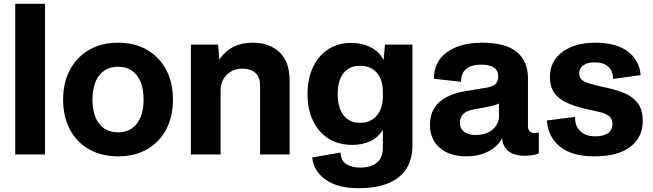

<svg xmlns="http://www.w3.org/2000/svg" viewBox="-20 -810 3424 1007"><path d="M60 0V-790H216V0Z M600 10Q512 10 447 -27Q382 -64 346.5 -131Q311 -198 311 -287Q311 -377 347 -444Q383 -511 447.5 -548.5Q512 -586 600 -586Q687 -586 751.5 -548.5Q816 -511 851.5 -444Q887 -377 887 -288Q887 -198 851.5 -131Q816 -64 751.5 -27Q687 10 600 10ZM599 -116Q662 -116 697.5 -161Q733 -206 733 -288Q733 -370 697.5 -415Q662 -460 600 -460Q536 -460 500.5 -414.5Q465 -369 465 -288Q465 -206 500.5 -161Q536 -116 599 -116Z M981 0V-576H1124L1130 -498Q1163 -544 1205.5 -565Q1248 -586 1305 -586Q1394 -586 1446.5 -535.5Q1499 -485 1499 -388V0H1344V-363Q1344 -405 1319.5 -427.5Q1295 -450 1250 -450Q1204 -450 1172 -420.5Q1140 -391 1137 -340V0Z M1859 177Q1752 177 1689 133Q1626 89 1617 16L1766 -10Q1769 35 1798 52Q1827 69 1869 69Q1924 69 1956 43.5Q1988 18 1988 -37V-130Q1964 -89 1922.5 -69.5Q1881 -50 1828 -50Q1756 -50 1703.5 -83Q1651 -116 1622 -176Q1593 -236 1593 -317Q1593 -397 1621.5 -457.5Q1650 -518 1701.5 -551.5Q1753 -585 1823 -585Q1879 -585 1925 -561.5Q1971 -538 1992 -495L1999 -576H2143V-44Q2143 22 2113.5 71.5Q2084 121 2021.5 149Q1959 177 1859 177ZM1869 -166Q1924 -166 1956 -203.5Q1988 -241 1988 -303V-330Q1988 -393 1956 -429Q1924 -465 1868 -465Q1811 -465 1781 -425.5Q1751 -386 1751 -316Q1751 -247 1781 -206.5Q1811 -166 1869 -166Z M2426 10Q2337 10 2286 -35Q2235 -80 2235 -154Q2235 -230 2283 -273Q2331 -316 2411 -330L2536 -351Q2568 -357 2580.5 -371Q2593 -385 2593 -409Q2593 -471 2504 -471Q2453 -471 2425.5 -449Q2398 -427 2398 -381L2256 -397Q2255 -486 2324 -536Q2393 -586 2507 -586Q2633 -586 2691 -537Q2749 -488 2749 -401V-153Q2749 -128 2759 -120Q2769 -112 2783 -112Q2794 -112 2800 -114H2806V-6Q2792 1 2770.5 4Q2749 7 2731 7Q2683 7 2652.5 -13Q2622 -33 2615 -74L2614 -85Q2589 -40 2539.5 -15Q2490 10 2426 10ZM2474 -102Q2524 -102 2556.5 -125Q2589 -148 2597 -189V-267Q2586 -262 2571.5 -258Q2557 -254 2538 -250L2463 -236Q2423 -228 2407.5 -209.5Q2392 -191 2392 -168Q2392 -136 2414 -119Q2436 -102 2474 -102Z M3097 10Q2980 10 2917.5 -40.5Q2855 -91 2848 -178L2996 -197Q2995 -150 3023 -122.5Q3051 -95 3103 -95Q3145 -95 3168.5 -111.5Q3192 -128 3192 -160Q3192 -188 3173 -202Q3154 -216 3120.5 -223.5Q3087 -231 3042 -241Q2989 -254 2949 -273Q2909 -292 2886.5 -324Q2864 -356 2864 -406Q2864 -489 2929.5 -537.5Q2995 -586 3103 -586Q3213 -586 3273.5 -539.5Q3334 -493 3340 -416L3195 -396Q3195 -439 3169.5 -461Q3144 -483 3099 -483Q3060 -483 3039 -467Q3018 -451 3018 -426Q3018 -391 3055.5 -377.5Q3093 -364 3166 -349Q3215 -338 3257 -320.5Q3299 -303 3325 -268.5Q3351 -234 3351 -174Q3351 -91 3286.5 -40.5Q3222 10 3097 10Z"/></svg>

Font: BDO Grotesk
Style: Bold
Weight: 700
Designer: Deni Anggara
Foundry: Lokal Container
Version: Version 2.000